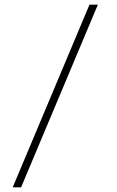

<svg xmlns="http://www.w3.org/2000/svg" viewBox="-20 -708 501 824"><path d="M364 -688H400L70.5 96H34.5Z"/></svg>

Font: League Spartan Thin Thin
Style: Regular
Weight: 250
Version: Version 2.002